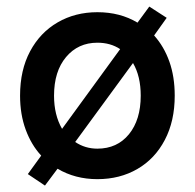

<svg xmlns="http://www.w3.org/2000/svg" viewBox="-20 -548 607 598"><path d="M120 30 66.7 -5.8 108.3 -63.3Q77.5 -96.7 60 -144.2Q42.5 -191.7 42.5 -250Q42.5 -330 73.8 -388.3Q105 -446.7 159.6 -478.3Q214.2 -510 283.3 -510Q354.2 -510 408.3 -477.5L445 -527.5L499.2 -492.5L460 -437.5Q490.8 -403.3 507.5 -356.2Q524.2 -309.2 524.2 -250Q524.2 -170.8 493.3 -112.1Q462.5 -53.3 407.9 -21.7Q353.3 10 283.3 10Q214.2 10 159.2 -22.5ZM173.3 -146.7 354.2 -395Q324.2 -415 283.3 -415Q223.3 -415 185.8 -370.4Q148.3 -325.8 148.3 -250Q148.3 -190 173.3 -146.7ZM283.3 -85Q345 -85 381.7 -130Q418.3 -175 418.3 -250Q418.3 -310.8 394.2 -351.7L214.2 -105.8Q245 -85 283.3 -85Z"/></svg>

Font: Funnel Sans Medium
Style: Regular
Weight: 500
Version: Version 1.000; Beta; Release 5; Build 24; ttfautohint (v1.8.